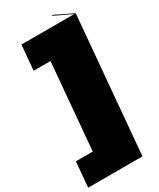

<svg xmlns="http://www.w3.org/2000/svg" viewBox="-283 -1009 1002 1213"><g transform="rotate(-30 218.5 -402.5)"><path d="M460 -867 373 127H-23L-7 -56H116L171 -685H48L64 -867H449L323 -927L326 -932Z"/></g></svg>

Font: FFF_HK Layer Front
Style: Regular
Weight: 400
Italic angle: -5°
Designer: bBox Type GmbH
Foundry: bBox Type GmbH
Version: Version 0.002